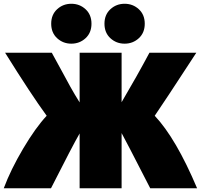

<svg xmlns="http://www.w3.org/2000/svg" viewBox="-29 -985 1067 1020"><path d="M-9 15H242Q357 -212 394 -276V15H617V-278Q631 -254 769 15H1018Q906 -250 793 -370Q836 -432 1014 -705H765Q700 -583 617 -442V-705H394V-441Q367 -484 344.5 -524.5Q322 -565 295 -615.5Q268 -666 246 -705H-2Q137 -482 219 -370Q160 -307 94 -195.5Q28 -84 -9 15ZM425.5 -936Q457 -907 457 -859Q457 -811 425.5 -782Q394 -753 350 -753Q306 -753 274.5 -782Q243 -811 243 -859Q243 -907 274.5 -936Q306 -965 350 -965Q394 -965 425.5 -936ZM708.5 -936Q740 -907 740 -859Q740 -811 708.5 -782Q677 -753 633 -753Q589 -753 557.5 -782Q526 -811 526 -859Q526 -907 557.5 -936Q589 -965 633 -965Q677 -965 708.5 -936Z"/></svg>

Font: Repo
Style: ExtraBlack
Weight: 1000
Designer: Stefan Peev
Foundry: Context Ltd
Version: Version 001.000